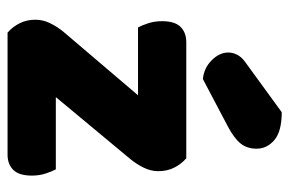

<svg xmlns="http://www.w3.org/2000/svg" viewBox="-152 -632 784 521"><g transform="rotate(90 240.5 -372.0)"><path d="M69 0Q53 -14 43.5 -33Q34 -52 34 -76Q34 -96 43.5 -115.5Q53 -135 67 -152L239 -354H55Q49 -365 43.5 -382Q38 -399 38 -419Q38 -454 53.5 -469.5Q69 -485 95 -485H410Q426 -471 435.5 -452Q445 -433 445 -409Q445 -389 435.5 -369.5Q426 -350 412 -333L244 -131H440Q446 -120 451.5 -103Q457 -86 457 -66Q457 -31 441.5 -15.5Q426 0 400 0ZM285 -744Q337 -744 360.5 -724Q384 -704 384 -676Q384 -650 370 -632.5Q356 -615 324 -598L195 -530Q165 -533 144 -554Q123 -575 123 -599Q123 -611 129 -623Q135 -635 149 -645Z"/></g></svg>

Font: Baloo Chettan
Style: Regular
Weight: 400
Designer: Maithili Shingre and Ek Type
Foundry: Ek Type
Version: Version 1.443;PS 1.000;hotconv 16.6.51;makeotf.lib2.5.65220;